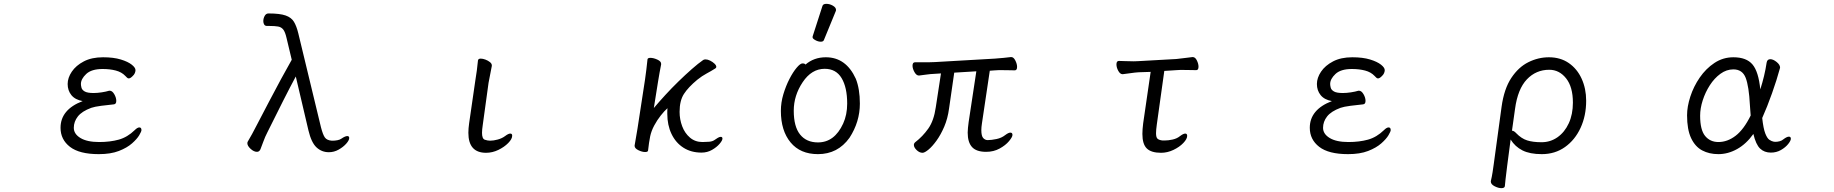

<svg xmlns="http://www.w3.org/2000/svg" viewBox="-20 -784 9540 999"><path d="M551 -312Q564 -312 574.5 -294Q585 -276 585 -259Q585 -242 572 -241Q541 -238 506.5 -233.5Q472 -229 455 -223Q406 -205 385 -178Q364 -151 364 -119Q364 -87 398.5 -66Q433 -45 496 -45Q553 -45 598 -57.5Q643 -70 681 -107Q695 -121 705 -121Q716 -121 716 -107Q716 -100 704.5 -80.5Q693 -61 667 -38Q641 -15 598.5 1.5Q556 18 494 18Q393 18 344 -20Q295 -58 295 -119Q295 -214 410 -258Q371 -265 351.5 -289Q332 -313 332 -347Q332 -379 353.5 -411Q375 -443 416 -464.5Q457 -486 516 -486Q571 -486 608.5 -474.5Q646 -463 665.5 -447.5Q685 -432 685 -419Q685 -412 681.5 -403.5Q678 -395 669 -387Q658 -376 650 -376Q645 -376 641 -380Q637 -384 632 -389Q613 -409 582.5 -417Q552 -425 514 -425Q456 -425 428.5 -399Q401 -373 401 -347Q401 -339 404 -327.5Q407 -316 421 -308Q435 -300 467 -300Q486 -300 509 -303.5Q532 -307 548 -312Z M1712 -52Q1723 -52 1736 -54.5Q1749 -57 1757 -63Q1776 -76 1787 -76Q1797 -76 1797 -66Q1797 -54 1781.5 -36.5Q1766 -19 1742 -5.5Q1718 8 1691 8Q1654 8 1627 -17Q1600 -42 1585 -105L1519 -386Q1490 -332 1453 -259Q1416 -186 1372 -97Q1359 -72 1350.5 -48Q1342 -24 1335 -7Q1329 6 1317 6Q1301 6 1284 -9.5Q1267 -25 1267 -39Q1267 -43 1269 -47Q1280 -65 1291.5 -86.5Q1303 -108 1316 -133Q1348 -194 1380 -255.5Q1412 -317 1442.5 -373Q1473 -429 1498 -473L1471 -586Q1464 -617 1454 -630Q1444 -643 1427 -646Q1410 -649 1380 -649H1369Q1359 -649 1354.5 -656.5Q1350 -664 1350 -674Q1350 -688 1357 -701Q1364 -714 1377 -714Q1436 -714 1466 -703.5Q1496 -693 1509.5 -670.5Q1523 -648 1532 -611L1650 -122Q1660 -83 1670.5 -68.5Q1681 -54 1706 -52Z M2453 -364Q2457 -387 2461 -417Q2465 -447 2467 -470Q2469 -479 2481 -479Q2492 -479 2505.5 -474Q2519 -469 2529 -461Q2539 -453 2539 -444V-441L2522 -353L2492 -135Q2490 -122 2489 -111.5Q2488 -101 2488 -93Q2488 -62 2502.5 -57Q2517 -52 2530 -52Q2548 -52 2570 -58Q2592 -64 2608 -76Q2625 -89 2635 -89Q2645 -89 2645 -78Q2645 -61 2624.5 -40Q2604 -19 2573 -4Q2542 11 2509 11Q2417 11 2417 -93Q2417 -104 2418 -117Q2419 -130 2421 -143Z M3282 -27 3297 -115 3336 -369Q3339 -389 3343 -421.5Q3347 -454 3349 -475Q3350 -483 3364 -483Q3380 -483 3400 -474Q3420 -465 3420 -452V-449Q3417 -435 3412 -407Q3407 -379 3404 -360L3382 -222Q3409 -254 3442 -290Q3475 -326 3510.5 -360.5Q3546 -395 3579.5 -424.5Q3613 -454 3639 -472Q3644 -475 3651 -475Q3662 -475 3675 -468.5Q3688 -462 3697.5 -453Q3707 -444 3707 -436Q3707 -431 3702 -428Q3680 -414 3656.5 -401.5Q3633 -389 3608 -369Q3561 -330 3538.5 -295Q3516 -260 3516 -202Q3516 -163 3529.5 -127Q3543 -91 3570 -68Q3597 -45 3635 -45Q3652 -45 3670 -46.5Q3688 -48 3700 -57Q3704 -60 3713.5 -66Q3723 -72 3730 -72Q3739 -72 3739 -63Q3739 -53 3724 -35.5Q3709 -18 3684.5 -4Q3660 10 3630 10Q3576 10 3536 -15.5Q3496 -41 3474 -87Q3452 -133 3452 -192Q3452 -200 3452 -207Q3452 -214 3453 -221Q3437 -207 3418 -183Q3399 -159 3384 -131Q3369 -103 3363 -75Q3360 -61 3357 -40.5Q3354 -20 3352 -1Q3351 7 3337 7Q3321 7 3301.5 -2.5Q3282 -12 3282 -25Z M4259 -752Q4262 -764 4279.5 -764Q4297 -764 4313.5 -754.5Q4330 -745 4330 -732Q4330 -729 4329 -727L4267 -576Q4264 -567 4250.5 -567Q4237 -567 4222.5 -575Q4208 -583 4208 -589.5Q4208 -596 4209 -597ZM4236 18Q4144 18 4093.5 -43Q4043 -104 4043 -207Q4043 -251 4056 -294Q4069 -337 4087.5 -373Q4106 -409 4125 -431.5Q4144 -454 4155 -454Q4168 -454 4171 -448Q4215 -486 4277 -486Q4382 -486 4433 -374Q4454 -321 4454 -245Q4454 -150 4400 -67Q4339 18 4236 18ZM4236 -43Q4322 -43 4367 -141Q4388 -187 4388 -245Q4388 -329 4359 -377.5Q4330 -426 4271 -426Q4203 -426 4156.5 -356.5Q4110 -287 4110 -208Q4110 -125 4143 -84Q4176 -43 4236 -43Z M5060 -413 4945 -406 4918 -219Q4911 -167 4893 -125Q4875 -83 4853 -52.5Q4831 -22 4811 -5.5Q4791 11 4780 11Q4764 11 4749.5 -3Q4735 -17 4735 -30Q4735 -38 4742 -44Q4781 -74 4810 -115Q4839 -156 4849 -226L4876 -402L4845 -400Q4820 -399 4796.5 -395.5Q4773 -392 4762 -391H4761Q4748 -391 4738 -409Q4728 -427 4728 -442Q4728 -460 4741 -460H4782Q4796 -460 4812.5 -460Q4829 -460 4844 -461L5156 -479Q5179 -481 5203 -483Q5227 -485 5239 -487H5242Q5254 -487 5263 -469Q5272 -451 5272 -436Q5272 -418 5260 -418Q5252 -418 5234 -418.5Q5216 -419 5196 -419Q5186 -419 5176 -419Q5166 -419 5157 -418L5130 -416L5089 -141Q5086 -122 5086 -107Q5086 -76 5096 -65.5Q5106 -55 5119 -55Q5138 -55 5164.5 -60.5Q5191 -66 5210 -81Q5227 -94 5237 -94Q5248 -94 5248 -82Q5248 -71 5230 -49.5Q5212 -28 5181 -11Q5150 6 5111 6Q5060 6 5037.5 -19Q5015 -44 5015 -94Q5015 -106 5016.5 -119.5Q5018 -133 5020 -149Z M6040 -53Q6059 -53 6081.5 -58Q6104 -63 6120 -76Q6137 -89 6147 -89Q6157 -89 6157 -77Q6157 -61 6137 -40Q6117 -19 6085.5 -4Q6054 11 6021 11Q5970 11 5947 -11.5Q5924 -34 5924 -87Q5924 -99 5925 -112.5Q5926 -126 5928 -142L5967 -410L5905 -408Q5887 -407 5860 -403Q5833 -399 5822 -398H5821Q5808 -398 5798.5 -415.5Q5789 -433 5789 -449Q5789 -467 5802 -467Q5811 -467 5834 -466Q5857 -465 5879 -465Q5887 -465 5893.5 -465.5Q5900 -466 5905 -466L6101 -477Q6123 -479 6147.5 -482.5Q6172 -486 6184 -487H6186Q6199 -487 6207.5 -469.5Q6216 -452 6216 -437Q6216 -419 6204 -419Q6196 -419 6177.5 -419.5Q6159 -420 6139 -420Q6129 -420 6119 -420Q6109 -420 6101 -419L6038 -415L5999 -136Q5997 -122 5996 -110.5Q5995 -99 5995 -91Q5995 -69 6003 -62Q6011 -55 6029 -53Z M7051 -312Q7064 -312 7074.5 -294Q7085 -276 7085 -259Q7085 -242 7072 -241Q7041 -238 7006.5 -233.5Q6972 -229 6955 -223Q6906 -205 6885 -178Q6864 -151 6864 -119Q6864 -87 6898.5 -66Q6933 -45 6996 -45Q7053 -45 7098 -57.5Q7143 -70 7181 -107Q7195 -121 7205 -121Q7216 -121 7216 -107Q7216 -100 7204.5 -80.5Q7193 -61 7167 -38Q7141 -15 7098.5 1.5Q7056 18 6994 18Q6893 18 6844 -20Q6795 -58 6795 -119Q6795 -214 6910 -258Q6871 -265 6851.5 -289Q6832 -313 6832 -347Q6832 -379 6853.5 -411Q6875 -443 6916 -464.5Q6957 -486 7016 -486Q7071 -486 7108.5 -474.5Q7146 -463 7165.5 -447.5Q7185 -432 7185 -419Q7185 -412 7181.5 -403.5Q7178 -395 7169 -387Q7158 -376 7150 -376Q7145 -376 7141 -380Q7137 -384 7132 -389Q7113 -409 7082.5 -417Q7052 -425 7014 -425Q6956 -425 6928.5 -399Q6901 -373 6901 -347Q6901 -339 6904 -327.5Q6907 -316 6921 -308Q6935 -300 6967 -300Q6986 -300 7009 -303.5Q7032 -307 7048 -312Z M7737 158Q7742 138 7746 112.5Q7750 87 7752 71L7793 -229Q7806 -322 7843.5 -378.5Q7881 -435 7932.5 -460.5Q7984 -486 8039 -486Q8099 -486 8142.5 -456Q8186 -426 8209.5 -374.5Q8233 -323 8233 -260Q8233 -182 8204 -119Q8175 -56 8123 -19Q8071 18 8002 18Q7940 18 7901.5 -1.5Q7863 -21 7840 -58L7822 79Q7821 88 7818.5 108Q7816 128 7813.5 149Q7811 170 7810 184Q7809 195 7792 195Q7776 195 7756.5 185Q7737 175 7737 161ZM7847 -104Q7857 -104 7869 -91Q7896 -63 7926 -53.5Q7956 -44 8001 -44Q8047 -44 8084 -70Q8121 -96 8142.5 -142.5Q8164 -189 8164 -250Q8164 -332 8128.5 -376.5Q8093 -421 8041 -421Q7972 -421 7924.5 -371Q7877 -321 7863 -218Z M9103 -87Q9066 -35 9018.5 -8.5Q8971 18 8921 18Q8873 18 8836.5 -1.5Q8800 -21 8779 -65.5Q8758 -110 8758 -184Q8758 -229 8775 -281.5Q8792 -334 8824 -380.5Q8856 -427 8900.5 -456.5Q8945 -486 8999 -486Q9067 -486 9098.5 -448.5Q9130 -411 9139 -319Q9150 -353 9158.5 -388.5Q9167 -424 9172 -458Q9175 -476 9191 -476Q9206 -476 9224 -461.5Q9242 -447 9242 -432Q9242 -431 9241.5 -430Q9241 -429 9241 -428Q9225 -369 9200 -298.5Q9175 -228 9149 -170Q9155 -115 9165 -89.5Q9175 -64 9186.5 -56.5Q9198 -49 9208 -47Q9210 -47 9212.5 -46.5Q9215 -46 9217 -46Q9228 -46 9239.5 -49Q9251 -52 9259 -59Q9277 -73 9288 -73Q9298 -73 9298 -62Q9298 -52 9284 -34.5Q9270 -17 9246.5 -3.5Q9223 10 9194 10Q9160 10 9138 -11Q9116 -32 9103 -87ZM9089 -183Q9088 -196 9087 -209.5Q9086 -223 9085 -237Q9080 -335 9063 -379Q9046 -423 8999 -423Q8963 -423 8931.5 -400Q8900 -377 8876.5 -340.5Q8853 -304 8839.5 -262Q8826 -220 8826 -182Q8826 -108 8852 -76.5Q8878 -45 8921 -45Q8968 -45 9010.5 -77.5Q9053 -110 9089 -183Z"/></svg>

Font: Moon Stars Kai T HW
Style: Regular
Weight: 400
Designer: GuiWonder
Version: Version 1.101